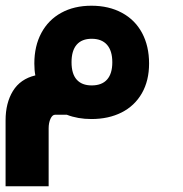

<svg xmlns="http://www.w3.org/2000/svg" viewBox="-20 -411 640 671"><path d="M213.5 -10H172.5Q163 -10 156.5 4Q150 18 150 38V240H-0.5V9.5Q-0.5 -51 25.2 -93Q51 -135 103.5 -147.5Q100 -165.5 100 -189Q100 -250 124.5 -295.8Q149 -341.5 194 -366.2Q239 -391 299.5 -391Q360.5 -391 406.2 -366.2Q452 -341.5 476.5 -295.8Q501 -250 501 -189Q501 -129 475.8 -85Q450.5 -41 405 -18Q359.5 5 299.5 5Q252 5 213.5 -10ZM372.5 -193.5Q372.5 -233.5 354 -254.5Q335.5 -275.5 300.5 -275.5Q266 -275.5 248 -254.8Q230 -234 230 -193.5Q230 -153 248 -132.8Q266 -112.5 300.5 -112.5Q336 -112.5 354.2 -133Q372.5 -153.5 372.5 -193.5Z"/></svg>

Font: JuliaMono Black
Style: Regular
Weight: 900
Monospace: yes
Designer: cormullion
Foundry: corm
Version: Version 0.054; ttfautohint (v1.8.4)